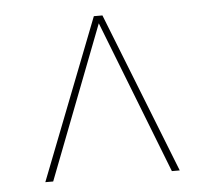

<svg xmlns="http://www.w3.org/2000/svg" viewBox="-40 -757 591 535"><g transform="rotate(-5 255.0 -489.5)"><path d="M66 -265H88L253 -693L420 -265H442L265 -714H241Z"/></g></svg>

Font: Noto Serif Display SemiCondensed ExtraBold
Style: Italic
Weight: 800
Width: 4
Italic angle: -12°
Designer: Monotype Design Team
Foundry: Monotype Imaging Inc.
Version: Version 2.009